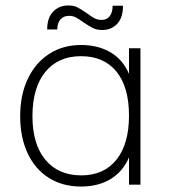

<svg xmlns="http://www.w3.org/2000/svg" viewBox="-20 -677 623 704"><path d="M495 -500V0H453V-100Q431 -48 385.5 -20.5Q340 7 277 7Q210 7 159.5 -24.5Q109 -56 81.5 -114.5Q54 -173 54 -251Q54 -329 82 -388Q110 -447 160.5 -479.5Q211 -512 277 -512Q340 -512 385.5 -485Q431 -458 453 -406V-500ZM453 -253Q453 -358 407 -414.5Q361 -471 277 -471Q193 -471 146 -413Q99 -355 99 -251Q99 -148 146.5 -91Q194 -34 278 -34Q361 -34 407 -91.5Q453 -149 453 -253ZM230 -657Q250 -657 263 -650.5Q276 -644 298 -629Q315 -616 326.5 -610Q338 -604 353 -604Q372 -604 382.5 -618Q393 -632 393 -656H431Q431 -612 409.5 -589.5Q388 -567 355 -567Q335 -567 321 -574Q307 -581 286 -595Q270 -607 258.5 -613Q247 -619 233 -619Q213 -619 201.5 -605.5Q190 -592 190 -569H153Q153 -612 175 -634.5Q197 -657 230 -657Z"/></svg>

Font: MuliDisplayVN ExtraLight
Style: Regular
Weight: 200
Designer: Vernon Adams
Foundry: Vernon Adams
Version: Version 2.100